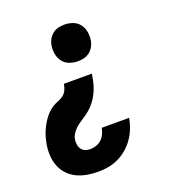

<svg xmlns="http://www.w3.org/2000/svg" viewBox="-136 -644 872 962"><g transform="rotate(-20 300.0 -162.5)"><path d="M225 213Q195 213 166 208Q137 203 111.5 191Q86 179 66.5 158.5Q47 138 36.5 112Q26 86 24 56Q22 26 27 -4Q30 -19 34 -35Q38 -51 44 -66Q50 -81 58 -96Q66 -111 75.5 -124.5Q85 -138 97 -150.5Q109 -163 123 -172Q137 -181 153 -187Q169 -193 182.5 -203Q196 -213 203 -228.5Q210 -244 212 -260H361Q358 -239 353.5 -218.5Q349 -198 340.5 -177Q332 -156 320 -137.5Q308 -119 292.5 -103Q277 -87 258 -74Q239 -61 220.5 -48.5Q202 -36 187.5 -18Q173 0 169 20Q167 34 169 48Q171 62 178.5 72.5Q186 83 198.5 88Q211 93 225 93Q241 93 257 87.5Q273 82 285.5 70.5Q298 59 305 43.5Q312 28 315 12H461Q456 40 446 66Q436 92 419.5 116Q403 140 381 159Q359 178 333 190.5Q307 203 279.5 208Q252 213 225 213ZM317 -342Q293 -342 271.5 -350.5Q250 -359 237 -376.5Q224 -394 220 -417Q216 -440 220 -464Q223 -480 231.5 -495Q240 -510 254 -520.5Q268 -531 284 -534.5Q300 -538 317 -538Q340 -538 361.5 -529.5Q383 -521 396 -503.5Q409 -486 413 -463Q417 -440 413 -416Q410 -400 401.5 -385Q393 -370 379 -359.5Q365 -349 349 -345.5Q333 -342 317 -342Z"/></g></svg>

Font: Iosevka Curly Slab HvExObl
Style: Regular
Weight: 900
Width: 7
Italic angle: -9°
Monospace: yes
Designer: Belleve Invis
Foundry: Belleve Invis
Version: Version 11.1.0; ttfautohint (v1.8.3)